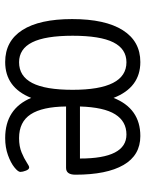

<svg xmlns="http://www.w3.org/2000/svg" viewBox="72 -642 575 760"><g transform="rotate(90 360.0 -261.5)"><path d="M225 6Q142 6 98.5 -62Q55 -130 55 -259Q55 -390 99 -459.5Q143 -529 225 -529Q326 -529 367 -423Q409 -529 518 -529Q594 -529 632.5 -462.5Q671 -396 671 -272Q671 -235 644 -235H401Q402 -141 432 -95Q462 -49 526 -49Q559 -49 583 -59Q607 -69 622 -79Q637 -89 642 -89Q650 -89 655 -76Q660 -63 660 -54Q660 -45 642 -30.5Q624 -16 593.5 -5Q563 6 526 6Q410 6 367 -97Q326 6 225 6ZM226 -49Q281 -49 308 -101Q335 -153 335 -261Q335 -474 226 -474Q173 -474 147 -422Q121 -370 121 -261Q121 -153 147 -101Q173 -49 226 -49ZM401 -290H607Q607 -474 512 -474Q460 -474 432 -429.5Q404 -385 401 -290Z"/></g></svg>

Font: Asap Condensed Light
Style: Regular
Weight: 300
Width: 3
Designer: Pablo Cosgaya
Foundry: Omnibus-Type
Version: Version 3.001; ttfautohint (v1.8.4.7-5d5b)